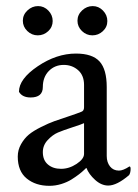

<svg xmlns="http://www.w3.org/2000/svg" viewBox="-20 -601 453 628"><path d="M254.9 -97.7V-198.2Q247.1 -194.3 216.8 -184.6Q186.5 -174.8 169.4 -167.5Q152.3 -160.2 136.2 -143.1Q120.1 -126 120.1 -103.5Q120.1 -77.1 136.7 -63Q153.3 -48.8 179.7 -48.8Q206.1 -48.8 230.5 -64.9Q254.9 -81.1 254.9 -97.7ZM228.5 -425.8Q282.2 -425.8 305.7 -399.9Q329.1 -374 329.1 -316.4V-90.8Q329.1 -70.3 339.8 -56.6Q350.6 -43 369.1 -43Q382.8 -43 403.3 -56.6Q407.2 -56.6 407.2 -48.8Q407.2 -36.1 402.3 -28.3Q362.3 5.9 334 5.9Q311.5 5.9 291 -12.7Q270.5 -31.2 262.7 -51.8Q261.7 -51.8 255.4 -45.4Q249 -39.1 238.3 -30.8Q227.5 -22.5 213.4 -13.7Q199.2 -4.9 180.2 1Q161.1 6.8 141.6 6.8Q96.7 6.8 67.4 -17.1Q38.1 -41 38.1 -88.9Q38.1 -110.4 48.8 -129.4Q59.6 -148.4 74.2 -160.6Q88.9 -172.9 114.3 -185.5Q139.6 -198.2 157.7 -204.6Q175.8 -210.9 205.1 -220.7Q234.4 -230.5 246.1 -235.4Q254.9 -238.3 254.9 -250V-323.2Q254.9 -354.5 235.4 -371.6Q215.8 -388.7 188.5 -388.7Q159.2 -388.7 139.6 -368.7Q120.1 -348.6 120.1 -316.4Q120.1 -282.2 80.1 -282.2Q52.7 -282.2 42 -300.8Q42 -342.8 103.5 -384.3Q165 -425.8 228.5 -425.8ZM248.5 -566.9Q263.7 -581.1 283.2 -581.1Q302.7 -581.1 316.9 -566.4Q331.1 -551.8 331.1 -532.2Q331.1 -512.7 316.4 -499Q301.8 -485.4 282.2 -485.4Q262.7 -485.4 248 -499.5Q233.4 -513.7 233.4 -533.2Q233.4 -552.7 248.5 -566.9ZM69.8 -566.9Q85 -581.1 104.5 -581.1Q124 -581.1 138.2 -566.4Q152.3 -551.8 152.3 -532.2Q152.3 -512.7 137.7 -499Q123 -485.4 103.5 -485.4Q84 -485.4 69.3 -499.5Q54.7 -513.7 54.7 -533.2Q54.7 -552.7 69.8 -566.9Z"/></svg>

Font: Crimson Text
Style: Regular
Weight: 400
Version: Version 0.13